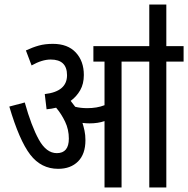

<svg xmlns="http://www.w3.org/2000/svg" viewBox="-20 -825 828 845"><path d="M515 -554H637V0H712V-554H788V-622H712V-805H637V-622H391V-554H440V-362Q407 -349 364 -349Q335 -349 311 -355Q301 -369 291 -381Q317 -400 333 -428Q349 -456 349 -495Q349 -556 313.5 -594Q278 -632 213 -632Q178 -632 151 -624.5Q124 -617 94 -603L119 -537Q165 -563 203 -563Q275 -563 275 -494Q275 -422 177 -411L185 -344Q207 -346 227 -351Q250 -324 266.5 -289.5Q283 -255 283 -215Q283 -151 230 -151Q184 -151 151 -210.5Q118 -270 89 -374L21 -356Q65 -207 113 -144.5Q161 -82 236 -82Q291 -82 323.5 -114.5Q356 -147 356 -208Q356 -231 352 -249.5Q348 -268 343 -284Q360 -282 374 -282Q411 -282 440 -292V0H515Z"/></svg>

Font: Noto Sans Devanagari Extra Condensed
Style: Regular
Weight: 400
Width: 2
Designer: Monotype Design Team
Foundry: Monotype Imaging Inc.
Version: 1.000